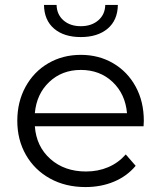

<svg xmlns="http://www.w3.org/2000/svg" viewBox="-20 -752 658 777"><path d="M561 -241H121Q127 -159 184 -108.5Q241 -58 328 -58Q377 -58 418 -75.5Q459 -93 489 -127L529 -81Q494 -39 441.5 -17Q389 5 326 5Q245 5 182.5 -29.5Q120 -64 85 -125Q50 -186 50 -263Q50 -340 83.5 -401Q117 -462 175.5 -496Q234 -530 307 -530Q380 -530 438 -496Q496 -462 529 -401.5Q562 -341 562 -263ZM121 -294H494Q487 -372 435.5 -420.5Q384 -469 307 -469Q231 -469 179.5 -420.5Q128 -372 121 -294ZM158 -732H209Q210 -693 237 -669.5Q264 -646 307 -646Q350 -646 377.5 -669.5Q405 -693 406 -732H457Q456 -670 415.5 -636Q375 -602 307 -602Q239 -602 199 -636Q159 -670 158 -732Z"/></svg>

Font: Montserrat-Regular
Style: Regular
Weight: 400
Version: Version 7.200